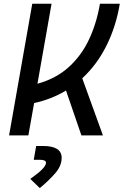

<svg xmlns="http://www.w3.org/2000/svg" viewBox="-20 -713 651 1011"><path d="M27.8 0 149.9 -693.4H251.5L177.2 -272Q275.9 -299.3 343 -360.6Q410.2 -421.9 449.7 -507.3Q489.3 -592.8 506.3 -693.4H610.8Q591.3 -575.2 541.5 -474.4Q491.7 -373.5 413.1 -300.8L522 0H408.7L327.6 -236.3Q250.5 -189.9 159.7 -170.4L129.4 0ZM189.5 277.3 139.6 229Q222.2 171.4 222.2 144Q222.2 128.4 189.5 128.4H157.7L170.4 55.7H207Q304.7 55.7 304.7 118.2Q304.7 160.6 270 200.2Q235.4 239.7 189.5 277.3Z"/></svg>

Font: Cascadia Code NF
Style: Italic
Weight: 400
Italic angle: -10°
Monospace: yes
Designer: Aaron Bell
Foundry: Saja Typeworks
Version: Version 2404.023; ttfautohint (v1.8.4)